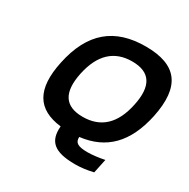

<svg xmlns="http://www.w3.org/2000/svg" viewBox="-185 -846 1155 1176"><g transform="rotate(30 392.0 -258.0)"><path d="M489 -558C616 -558 664 -484 632 -335C601 -186 521 -112 394 -112C267 -112 220 -186 251 -335C283 -484 362 -558 489 -558ZM113 -333C68 -122 134 -14 307 6C298 115 350 163 499 163C538 163 580 158 626 147L647 47C610 55 561 61 529 61C459 61 436 46 438 5C617 -16 725 -125 770 -333C820 -571 735 -679 515 -679C296 -679 163 -571 113 -333Z"/></g></svg>

Font: LT Wave Text Bold Italic
Style: Regular
Weight: 700
Designer: Daniel Lyons
Version: Version 2.5 (Glyphs App)